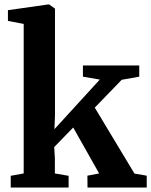

<svg xmlns="http://www.w3.org/2000/svg" viewBox="-20 -839 676 859"><path d="M28 -52.5 86 -63V-732L15.5 -745.5V-793.5L195 -819H200L226 -800.5V-322L223.5 -261L426.5 -483L351 -496V-546H603V-496L524.5 -482L404 -357.5L581.5 -62.5L636.5 -53V0H371.5L371 -53L423.5 -63L307.5 -268.5L222.5 -181L225.5 -131V-63L287 -52.5V0H28Z"/></svg>

Font: Merriweather Text
Style: Bold
Weight: 700
Designer: Eben Sorkin
Foundry: Eben Sorkin
Version: Version 2.100